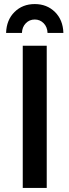

<svg xmlns="http://www.w3.org/2000/svg" viewBox="-20 -925 342 945"><path d="M88 -763H10Q12 -827 51.5 -866Q91 -905 151 -905Q211 -905 250.5 -866Q290 -827 292 -763H214Q213 -792 195 -810.5Q177 -829 151 -829Q125 -829 107 -810.5Q89 -792 88 -763ZM92 -700H210V0H92Z"/></svg>

Font: Montserrat-Arabic
Style: Regular
Weight: 400
Designer: Mohamed Gaber
Foundry: Kief Type Foundry
Version: Version 5.008;PS 005.008;hotconv 1.0.88;makeotf.lib2.5.64775